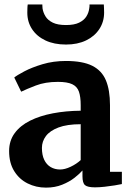

<svg xmlns="http://www.w3.org/2000/svg" viewBox="-20 -847 599 878"><path d="M190.2 11Q145 11 106.6 -8.1Q68.2 -27.1 45 -64.5Q21.7 -101.8 21.7 -156.3Q21.7 -203.6 47.2 -238.2Q72.6 -272.8 117.6 -295.2Q162.5 -317.5 221.8 -328.8Q281.1 -340.1 349 -340.7V-366.2Q349 -404.7 340.9 -427.9Q332.8 -451.2 310.3 -461.9Q287.8 -472.6 244.8 -472.6Q187 -472.6 143.9 -456Q100.8 -439.4 76.8 -427.7L45.2 -492.6Q57.1 -502.6 91.3 -520.7Q125.4 -538.7 174.8 -553.5Q224.2 -568.2 281.3 -568.2Q357.8 -568.2 401.7 -546.3Q445.6 -524.3 464.3 -479.6Q483 -434.9 483 -366V-61.4H537.3V-5.3Q525.9 -2.7 504.4 0.8Q482.9 4.3 458.6 7Q434.3 9.7 414.5 9.7Q380.6 9.7 368.8 -0.3Q357.1 -10.3 357.1 -41.1V-67.4Q344.6 -52.8 321 -34.2Q297.4 -15.7 264.4 -2.4Q231.5 11 190.2 11ZM255.1 -71.9Q276.6 -71.9 303.2 -84.5Q329.7 -97.1 349 -114.9V-279Q286.6 -278.9 247.3 -264Q208.1 -249.1 189.9 -224.7Q171.7 -200.2 171.7 -170.7Q171.7 -138 182.3 -116.1Q192.8 -94.2 211.7 -83Q230.5 -71.9 255.1 -71.9ZM281.8 -643.3Q227.4 -643.3 187.7 -662.1Q147.9 -681 126.4 -714.1Q104.9 -747.1 104.9 -788.8Q104.9 -797.9 105.3 -809.1Q105.6 -820.3 106.9 -826.7H173.6Q173.6 -822.8 173.9 -818Q174.1 -813.3 174.6 -807.9Q177.6 -789.3 188.2 -771.9Q198.8 -754.6 221.3 -743.5Q243.7 -732.5 281.8 -732.5Q319.5 -732.5 341.9 -743.5Q364.4 -754.6 375 -771.7Q385.6 -788.9 387.9 -807.5Q388.9 -812.9 389.3 -817.8Q389.6 -822.8 389.3 -826.7H454.8Q455.1 -820.3 455.6 -809.2Q456.1 -798.2 456.1 -789.6Q456.1 -747.5 434.4 -714.3Q412.7 -681 373.5 -662.1Q334.4 -643.3 281.8 -643.3Z"/></svg>

Font: Merriweather Light
Style: Regular
Weight: 300
Designer: Eben Sorkin
Foundry: Eben Sorkin
Version: Version 2.100